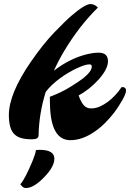

<svg xmlns="http://www.w3.org/2000/svg" viewBox="-20 -698 651 962"><path d="M24.4 0ZM173.3 -19.5Q173.3 0 140.4 0Q107.4 0 85.2 -6.6Q63 -13.2 49.8 -27.8Q24.4 -55.2 24.4 -121.6Q24.4 -228 133.8 -387.2Q195.8 -477.1 251.2 -534.7Q306.6 -592.3 337.9 -619.1Q405.8 -677.7 433.6 -677.7Q453.1 -677.7 470.7 -660.2Q377 -568.4 301.3 -441.9Q273.4 -395.5 250 -343.8Q333.5 -407.7 421.9 -427.7Q449.7 -434.1 474.1 -434.1Q521 -434.1 521 -391.1Q521 -350.6 470.7 -295.9Q427.2 -249 374 -219.7Q384.8 -188.5 398.9 -171.6Q413.1 -154.8 435.8 -154.8Q458.5 -154.8 479.2 -163.8Q500 -172.9 520 -187.5Q559.6 -217.3 589.4 -261.7Q611.3 -263.2 611.3 -243.7Q611.3 -228 591.1 -193.1Q570.8 -158.2 551.3 -132.8Q531.7 -107.4 507.3 -82.8Q482.9 -58.1 455.1 -39.1Q392.6 4.4 332.5 4.4Q235.8 4.4 230.5 -168.9Q230 -192.9 229.5 -212.9Q289.1 -235.4 334.2 -263.7Q379.4 -292 397.9 -306.6Q439.9 -340.8 439.9 -364.7Q439.9 -375.5 428.2 -375.5Q416.5 -375.5 400.9 -370.4Q385.3 -365.2 365.7 -356.2Q346.2 -347.2 324.5 -334.5Q302.7 -321.8 281.7 -306.6Q234.4 -271.5 209 -237.3Q175.3 -128.9 173.3 -19.5ZM178.7 52.7Q252.4 52.7 252.4 97.2Q252.4 137.7 200.7 190.4Q148.9 244.1 109.9 244.1Q99.1 244.1 91.1 236.1Q83 228 82 225.1Q105 199.7 143.1 108.4Q158.2 71.3 160.2 53.7Q169.9 52.7 178.7 52.7Z"/></svg>

Font: Molle
Style: Regular
Weight: 400
Italic angle: -22°
Designer: Elena Albertoni
Foundry: Elena Albertoni
Version: Version 1.001; ttfautohint (v0.92) -l 12 -r 12 -G 200 -x 10 